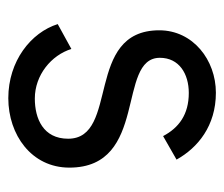

<svg xmlns="http://www.w3.org/2000/svg" viewBox="-59 -476 545 467"><g transform="rotate(90 213.5 -242.5)"><path d="M218.8 9.8C307.6 9.8 387.7 -46.4 387.7 -138.7C387.7 -332 120.6 -252.9 120.6 -358.9C120.6 -405.8 159.7 -429.2 206.1 -429.2C258.8 -429.2 291 -404.8 311 -366.7L368.2 -399.4C339.4 -451.2 286.1 -495.1 205.6 -495.1C126 -495.1 53.7 -439.5 53.7 -357.4C53.7 -174.8 317.4 -261.2 317.4 -135.7C317.4 -75.2 268.6 -54.7 219.7 -54.7C162.6 -54.7 114.3 -94.7 99.1 -143.6L38.6 -110.4C59.1 -45.4 128.4 9.8 218.8 9.8Z"/></g></svg>

Font: HK Grotesk
Style: Regular
Weight: 400
Designer: Alfredo Marco Pradil and Stefan Peev
Foundry: Hanken Design Co.
Version: Version 1.045;PS 001.045;hotconv 1.0.88;makeotf.lib2.5.64775